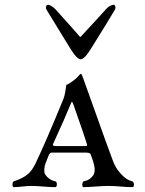

<svg xmlns="http://www.w3.org/2000/svg" viewBox="-20 -767 595 790"><path d="M315 -619Q337 -642 371.5 -680Q406 -718 416 -729Q428 -743 444 -747Q451 -749 454 -741.5Q457 -734 452 -726Q424 -678 357 -571Q328 -523 312 -523Q296 -523 267 -571Q191 -694 172 -726Q167 -734 170 -741.5Q173 -749 180 -747Q193 -744 208 -729Q266 -665 306 -619Q308 -617 309 -615Q310 -613 314 -618ZM37 3Q31 3 31.5 -8Q32 -19 37 -21Q74 -33 94 -50Q111 -64 125 -92Q169 -184 241 -360Q246 -374 248 -386Q249 -391 250 -399Q251 -407 252 -412L253 -418Q259 -419 276 -431Q293 -443 298 -449Q310 -463 312 -463Q316 -463 319 -454Q339 -400 378.5 -288Q418 -176 444 -107Q455 -75 479 -50Q501 -26 524 -21Q530 -19 531 -8Q532 3 524 3Q506 3 476.5 0.5Q447 -2 428 -2Q406 -2 373 0.5Q340 3 324 3Q320 3 319 -3Q318 -9 320 -15Q322 -21 325 -21Q351 -26 365 -48Q373 -62 367 -89Q365 -100 353 -132Q351 -139 334 -139H192Q185 -139 180 -127Q164 -87 164 -84Q160 -59 165 -51Q180 -27 207 -21Q214 -20 214 -8.5Q214 3 207 3Q187 3 157 0.5Q127 -2 108 -2Q94 -2 72 0.5Q50 3 37 3ZM270 -337Q249 -285 199 -176Q196 -170 199 -168Q202 -166 212 -166H329Q337 -166 338 -167Q339 -168 337 -176Q331 -198 282 -337Q279 -345 277.5 -347Q276 -349 274.5 -347Q273 -345 270 -337Z"/></svg>

Font: EB Garamond 12 All SC
Style: AllSC
Weight: 400
Version: Version 0.016 ; ttfautohint (v0.97) -l 8 -r 50 -G 200 -x 0 -